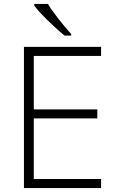

<svg xmlns="http://www.w3.org/2000/svg" viewBox="-20 -951 592 971"><path d="M153.3 -931.2H222.7Q235.4 -907.7 271 -861.6Q306.6 -815.4 340.3 -778.8V-771H306.6Q260.7 -808.6 215.3 -853.8Q169.9 -898.9 153.3 -922.9ZM491.2 -668H150.9V-397.9H472.2V-352.1H150.9V-45.9H491.2V0H101.1V-713.9H491.2Z"/></svg>

Font: Open Sans Hebrew Light
Style: Regular
Weight: 300
Foundry: Ascender Corporation, Yanek Iontef
Version: Version 2.001;PS 002.001;hotconv 1.0.70;makeotf.lib2.5.58329